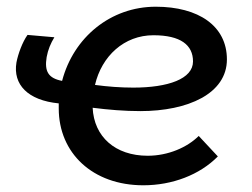

<svg xmlns="http://www.w3.org/2000/svg" viewBox="-20 -545 750 572"><path d="M407 7C493 7 575 -24 629 -79L572 -140C538 -106 481 -81 420 -81C323 -81 260 -138 256 -224C303 -218 351 -214 398 -214C540 -214 656 -266 656 -368C656 -468 571 -525 444 -525C310 -525 199 -434 165 -304C124 -312 112 -332 119 -375C123 -397 131 -416 142 -434L62 -441C47 -420 34 -385 29 -359C18 -293 63 -246 155 -237V-222C155 -89 256 7 407 7ZM263 -292C283 -378 350 -440 437 -440C518 -440 555 -411 555 -362C555 -310 481 -284 377 -284C339 -284 300 -287 263 -292Z"/></svg>

Font: Fixel Display 20240404 Medium
Style: Italic
Weight: 500
Italic angle: -10°
Designer: AlfaBravo + MacPaw
Foundry: Kyrylo Tkachov, Marchela Mozhyna, Serhii Makarenko, Maria Weinstein, Zakhar Kryvoshyya
Version: Version 1.211;Glyphs 3.2 (3225)